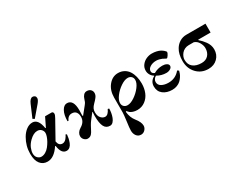

<svg xmlns="http://www.w3.org/2000/svg" viewBox="-108 -1375 2886 2289"><g transform="rotate(-30 1335.0 -230.5)"><path d="M284 -523 308 -508 425 -645C447 -671 458 -692.3 458 -709C458 -721.7 454 -731.7 446 -739C438 -746.3 427.7 -750 415 -750C393 -750 373.3 -730.3 356 -691ZM52 -174C52 -113.3 64.3 -67.5 89 -36.5C113.7 -5.5 146.7 10 188 10C248.7 10 304.3 -28.7 355 -106L362 -104C372.7 -26.7 401.7 12 449 12C465.7 12 480.5 6.3 493.5 -5C506.5 -16.3 516.7 -31.3 524 -50C531.3 -68.7 536.8 -86.8 540.5 -104.5C544.2 -122.2 546.7 -139.7 548 -157L533 -165C529.7 -157.7 525.7 -150 521 -142C516.3 -134 510.3 -125.7 503 -117C495.7 -108.3 487.3 -101.3 478 -96C468.7 -90.7 459 -88 449 -88C415 -88 394.7 -109.3 388 -152L523 -394C535.7 -416 542 -433 542 -445C542 -453 540 -459.8 536 -465.5C532 -471.2 526 -474 518 -474H430L369 -349L362 -351C347.3 -441 313 -486 259 -486C230.3 -486 202.7 -476.2 176 -456.5C149.3 -436.8 126.3 -410.3 107 -377C70.3 -314.3 52 -246.7 52 -174ZM80 -163C80 -183.7 85.3 -207.5 96 -234.5C106.7 -261.5 125 -288 151 -314C189 -351.3 225.3 -370 260 -370C282.7 -370 300.8 -362.8 314.5 -348.5C328.2 -334.2 335 -317.7 335 -299C335 -287 332 -271.8 326 -253.5C320 -235.2 311.3 -216 300 -196C288.7 -176 275.8 -157 261.5 -139C247.2 -121 230.3 -106.3 211 -95C191.7 -83.7 172.3 -78 153 -78C134.3 -78 117.5 -85.5 102.5 -100.5C87.5 -115.5 80 -136.3 80 -163Z M632 -289 644 -287C661.3 -325.7 686.7 -345 720 -345C746.7 -345 766.3 -336.8 779 -320.5C791.7 -304.2 798 -282.3 798 -255C798 -208.3 774.7 -171.3 728 -144C710 -133.3 696.2 -120.5 686.5 -105.5C676.8 -90.5 672 -75.3 672 -60C672 -40 679 -23 693 -9C707 5 722.3 12 739 12C750.3 12 760.5 10 769.5 6C778.5 2 786.5 -4 793.5 -12C800.5 -20 805.7 -27 809 -33C812.3 -39 816.3 -46.3 821 -55C827 -67.7 835.8 -84.3 847.5 -105C859.2 -125.7 868.7 -140.7 876 -150L943 -237L947 -235C945 -213 944 -195.7 944 -183C944 -115.7 952 -66.3 968 -35C984 -3.7 1010 12 1046 12C1062 12 1076 5.7 1088 -7C1100 -19.7 1109.7 -35.7 1117 -55C1124.3 -74.3 1129.7 -94 1133 -114C1136.3 -134 1138 -153.3 1138 -172L1120 -176C1100 -132 1076.7 -110 1050 -110C1028.7 -110 1009.7 -119.3 993 -138C976.3 -156.7 968 -183.3 968 -218C968 -235.3 971.3 -251.3 978 -266C984.7 -280.7 997.3 -297.3 1016 -316C1026.7 -326.7 1034.7 -335 1040 -341C1045.3 -347 1051.7 -354.7 1059 -364C1066.3 -373.3 1071.7 -382.7 1075 -392C1078.3 -401.3 1080 -410.7 1080 -420C1080 -438.7 1073.7 -454.3 1061 -467C1048.3 -479.7 1030.7 -486 1008 -486C990.7 -486 976 -479.3 964 -466C952 -452.7 943.3 -436.3 938 -417C934 -403 930 -391.7 926 -383C922 -374.3 914.7 -363.3 904 -350L826 -253L818 -256C819.3 -276 820 -301.7 820 -333C820 -430.3 790.7 -479 732 -479C704 -479 680.3 -461.8 661 -427.5C641.7 -393.2 632 -347 632 -289Z M1282 -162C1282 -190 1295 -221 1321 -255C1347 -289 1378 -318 1414 -342C1450 -366 1482 -378 1510 -378C1530 -378 1546.3 -372 1559 -360C1571.7 -348 1578 -332 1578 -312C1578 -284 1565 -253 1539 -219C1513 -185 1482 -156 1446 -132C1410 -108 1378 -96 1350 -96C1330 -96 1313.7 -102 1301 -114C1288.3 -126 1282 -142 1282 -162ZM1230 187C1230 215 1237.5 239 1252.5 259C1267.5 279 1288 289 1314 289C1335.3 289 1353.7 280.8 1369 264.5C1384.3 248.2 1392 229.7 1392 209C1392 176.3 1375 139 1341 97C1312.3 61.7 1295.3 16.7 1290 -38L1299 -44C1308.3 -32.7 1317.2 -23.5 1325.5 -16.5C1333.8 -9.5 1346.5 -3 1363.5 3C1380.5 9 1400 12 1422 12C1463.3 12 1499.7 0.3 1531 -23C1562.3 -46.3 1585.7 -76.7 1601 -114C1616.3 -151.3 1624 -192.3 1624 -237C1624 -271 1620.3 -302.7 1613 -332C1605.7 -361.3 1594.5 -387.7 1579.5 -411C1564.5 -434.3 1544.8 -452.7 1520.5 -466C1496.2 -479.3 1468.7 -486 1438 -486C1387.3 -486 1344 -464.2 1308 -420.5C1272 -376.8 1254 -321.3 1254 -254V-52C1254 -34.7 1250 5 1242 67C1234 123 1230 163 1230 187Z M1730 -132C1730 -86.7 1746.3 -51.3 1779 -26C1811.7 -0.7 1853.3 12 1904 12C1928 12 1950 8 1970 0C1990 -8 2006.3 -17.8 2019 -29.5C2031.7 -41.2 2043 -54.5 2053 -69.5C2063 -84.5 2070.3 -98.3 2075 -111C2079.7 -123.7 2083.3 -135.3 2086 -146L2066 -160C2024.7 -109.3 1971.7 -84 1907 -84C1870.3 -84 1839.2 -91 1813.5 -105C1787.8 -119 1775 -140 1775 -168C1775 -180.7 1778.8 -193 1786.5 -205C1794.2 -217 1804.3 -226 1817 -232C1856.3 -209.3 1898 -198 1942 -198C1963.3 -198 1982 -203 1998 -213C2014 -223 2022 -235.7 2022 -251C2022 -265 2014 -276.3 1998 -285C1982 -293.7 1962.7 -298 1940 -298C1897.3 -298 1858 -287.3 1822 -266C1798.7 -274.7 1787 -288.7 1787 -308C1787 -330.7 1798.8 -349.3 1822.5 -364C1846.2 -378.7 1874.3 -386 1907 -386C1921 -386 1935.3 -384 1950 -380C1964.7 -376 1976 -372.2 1984 -368.5C1992 -364.8 2002.3 -359.3 2015 -352C2023 -347.3 2028.3 -345 2031 -345C2037 -345 2045.7 -353.7 2057 -371C2068.3 -388.3 2074 -401.7 2074 -411C2074 -413 2072 -416.5 2068 -421.5C2064 -426.5 2057.7 -432.7 2049 -440C2040.3 -447.3 2029.7 -454.5 2017 -461.5C2004.3 -468.5 1988 -474.3 1968 -479C1948 -483.7 1926.7 -486 1904 -486C1878.7 -486 1853.7 -480.7 1829 -470C1804.3 -459.3 1783.3 -443 1766 -421C1748.7 -399 1740 -373.3 1740 -344C1740 -324 1745 -305 1755 -287C1765 -269 1779 -254.7 1797 -244V-239C1752.3 -215.7 1730 -180 1730 -132Z M2178 -223C2178 -155.7 2199 -99.7 2241 -55C2283 -10.3 2336.7 12 2402 12C2453.3 12 2495.2 -4.2 2527.5 -36.5C2559.8 -68.8 2576 -109.3 2576 -158C2576 -178 2572.7 -197.3 2566 -216C2559.3 -234.7 2550 -252.2 2538 -268.5C2526 -284.8 2514.7 -298.7 2504 -310C2493.3 -321.3 2481 -333.3 2467 -346V-352H2638V-474H2374C2340.7 -474 2310.2 -465.7 2282.5 -449C2254.8 -432.3 2232.7 -410 2216 -382C2190.7 -342 2178 -289 2178 -223ZM2206 -225C2206 -239 2209 -253.3 2215 -268C2221 -282.7 2229.3 -296.3 2240 -309C2250.7 -321.7 2264.3 -332 2281 -340C2297.7 -348 2316 -352 2336 -352H2407C2434.3 -342.7 2455.3 -324.8 2470 -298.5C2484.7 -272.2 2492 -247 2492 -223C2492 -183.7 2480.8 -151.7 2458.5 -127C2436.2 -102.3 2405.3 -90 2366 -90C2317.3 -90 2278.5 -101.3 2249.5 -124C2220.5 -146.7 2206 -180.3 2206 -225Z"/></g></svg>

Font: Km Standard TT
Style: Bold
Weight: 700
Designer: Alexey Kryukov <alexios@thessalonica.org.ru>
Version: Version 2.0.2